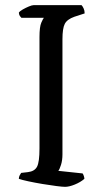

<svg xmlns="http://www.w3.org/2000/svg" viewBox="-20 -724 400 744"><path d="M232 0Q223 0 199 -3Q175 -6 145 -11Q115 -16 89.5 -21.5Q64 -27 53 -31Q53 -38 56 -44Q59 -50 62 -54L88 -57Q114 -60 123.5 -78Q133 -96 133 -148V-580Q133 -620 140 -636Q147 -652 150 -655H63Q60 -658 57 -662Q54 -666 53 -675Q57 -681 68.5 -687.5Q80 -694 92 -699Q104 -704 110 -704H296Q300 -700 304 -691.5Q308 -683 308 -672L268 -659Q240 -649 231 -631.5Q222 -614 222 -572V-126Q222 -103 216.5 -85.5Q211 -68 206 -62L300 -52Q302 -50 304.5 -43Q307 -36 307 -31Q292 -18 270 -9Q248 0 232 0Z"/></svg>

Font: Texturina Light
Style: Regular
Weight: 300
Designer: Guillermo Torres Carreño
Foundry: Omnibus-Type
Version: Version 1.002; ttfautohint (v1.8.3)